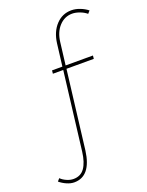

<svg xmlns="http://www.w3.org/2000/svg" viewBox="-301 -837 857 1116"><g transform="rotate(-20 127.5 -279.0)"><path d="M161 -600 144 -462H313L311 -442H142L83 42Q63 194 -40 194Q-62 194 -86 183.5Q-110 173 -129 157L-115 141Q-101 155 -79.5 164.5Q-58 174 -38 174Q7 174 31 140Q55 106 63 42L122 -442H58L60 -462H124L141 -600Q150 -669 189 -710.5Q228 -752 284 -752Q310 -752 337 -741.5Q364 -731 384 -715L370 -699Q352 -714 327.5 -723Q303 -732 282 -732Q235 -732 201.5 -696Q168 -660 161 -600Z"/></g></svg>

Font: Montserrat-Arabic Thin
Style: Regular
Weight: 250
Designer: Mohamed Gaber
Foundry: Kief Type Foundry
Version: Version 5.008